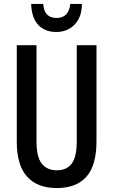

<svg xmlns="http://www.w3.org/2000/svg" viewBox="-20 -943 574 973"><path d="M469 -227Q469 -105 418 -47.5Q367 10 267 10Q169 10 117 -48Q65 -106 65 -226V-714H165V-226Q165 -148 191.5 -114Q218 -80 268 -80Q318 -80 343.5 -114Q369 -148 369 -227V-714H469ZM395 -923Q395 -857 358.5 -819Q322 -781 265 -781Q207 -781 173.5 -817Q140 -853 138 -923H199Q204 -852 266 -852Q329 -852 336 -923Z"/></svg>

Font: Noto Sans Thai ExtCond Med
Style: Regular
Weight: 500
Width: 2
Designer: Monotype Design Team
Foundry: Monotype Imaging Inc.
Version: Version 2.002; ttfautohint (v1.8.4.7-5d5b)